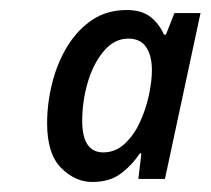

<svg xmlns="http://www.w3.org/2000/svg" viewBox="-20 -741 420 383"><path d="M164 -378Q130 -378 102 -406Q74 -434 74 -495Q74 -535 84 -575Q94 -615 114 -648Q134 -681 163.5 -701Q193 -721 233 -721Q263 -721 280.5 -707Q298 -693 307 -672H311L328 -715H380L309 -384H256L262 -435H259Q242 -410 220 -394Q198 -378 164 -378ZM186 -437Q210 -437 228.5 -454Q247 -471 259 -497Q271 -523 277 -551Q283 -579 283 -601Q283 -630 271.5 -647Q260 -664 236 -664Q208 -664 187 -639Q166 -614 155 -576.5Q144 -539 144 -500Q144 -437 186 -437Z"/></svg>

Font: Noto Sans SemiCondensed Medium
Style: Italic
Weight: 500
Width: 4
Italic angle: -12°
Designer: Monotype Design Team
Foundry: Monotype Imaging Inc.
Version: Version 2.013; ttfautohint (v1.8.4.7-5d5b)